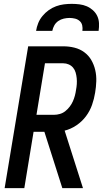

<svg xmlns="http://www.w3.org/2000/svg" viewBox="-20 -975 540 995"><path d="M4 0 126 -735H308Q338 -735 366 -728Q394 -721 416.5 -704.5Q439 -688 453 -664Q467 -640 473.5 -612Q480 -584 479 -554Q478 -524 473 -495Q468 -463 457 -431.5Q446 -400 425.5 -372.5Q405 -345 376 -325.5Q347 -306 315 -298L410 0H303L210 -292H154L106 0ZM169 -380H260Q275 -380 290.5 -384.5Q306 -389 318.5 -399Q331 -409 341 -422Q351 -435 357.5 -449.5Q364 -464 368 -479Q372 -494 374 -509Q377 -524 378 -539.5Q379 -555 377.5 -570Q376 -585 372 -599Q368 -613 359 -624Q350 -635 336.5 -641Q323 -647 308 -647H213ZM167 -815Q170 -835 178 -855Q186 -875 200 -892Q214 -909 232 -922Q250 -935 270.5 -942.5Q291 -950 311.5 -952.5Q332 -955 352 -955Q372 -955 392 -952.5Q412 -950 429.5 -942.5Q447 -935 461.5 -922Q476 -909 484 -892Q492 -875 493 -855Q494 -835 491 -815H407Q409 -830 406 -843.5Q403 -857 393 -866Q383 -875 369 -878.5Q355 -882 340 -882Q326 -882 310.5 -878.5Q295 -875 282 -866Q269 -857 261.5 -843.5Q254 -830 251 -815Z"/></svg>

Font: Iosevka SS04 Semibold
Style: Italic
Weight: 600
Italic angle: -9°
Monospace: yes
Designer: Belleve Invis
Foundry: Belleve Invis
Version: Version 19.0.0; ttfautohint (v1.8.4)